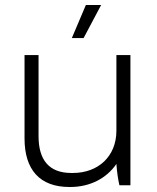

<svg xmlns="http://www.w3.org/2000/svg" viewBox="-20 -740 629 767"><path d="M314 -588 384 -720H323L267 -588ZM257 7H261C340 7 406 -28 445 -85C447 -54 452 -21 457 0H501V-520H445V-218C445 -115 372 -49 271 -49H265C176 -49 134 -101 134 -196V-520H78V-187C78 -62 139 7 257 7Z"/></svg>

Font: Fixel Text Light
Style: Regular
Weight: 300
Width: 4
Designer: AlfaBravo + MacPaw
Foundry: Kyrylo Tkachov, Marchela Mozhyna, Serhii Makarenko, Maria Weinstein, Zakhar Kryvoshyya
Version: Version 1.211